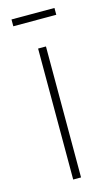

<svg xmlns="http://www.w3.org/2000/svg" viewBox="-103 -669 404 708"><g transform="rotate(-15 99.5 -314.5)"><path d="M115 -500V0H85V-500ZM18 -603V-629H182V-603Z"/></g></svg>

Font: Human Sans ExtraLight
Style: Regular
Weight: 200
Designer: Tim Radville
Foundry: Continuum
Version: Version 1.000;FEAKit 1.0